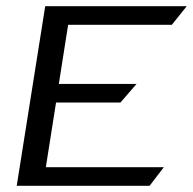

<svg xmlns="http://www.w3.org/2000/svg" viewBox="-20 -600 623 620"><path d="M34 0H463L509 -60H128L161 -269H369L421 -329H170L200 -520H535L583 -580H126Z"/></svg>

Font: Charger Sport
Style: DfBdExtObl
Weight: 400
Designer: Jasper
Foundry: Cannot Into Space Fonts
Version: Version 1.1